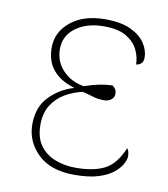

<svg xmlns="http://www.w3.org/2000/svg" viewBox="-68 -599 582 667"><g transform="rotate(10 223.5 -265.5)"><path d="M238 10Q154 10 109 -33.5Q64 -77 64 -138Q64 -199 100 -236Q136 -273 185 -287V-288Q136 -302 110 -333Q84 -364 84 -412Q84 -467 129.5 -504Q175 -541 251 -541Q307 -541 341.5 -524.5Q376 -508 392 -483.5Q408 -459 408 -434Q408 -418 399.5 -411.5Q391 -405 383 -405Q383 -430 371 -455.5Q359 -481 330.5 -498.5Q302 -516 251 -516Q190 -516 151.5 -487.5Q113 -459 113 -412Q113 -368 142.5 -337Q172 -306 217 -299Q246 -309 268.5 -313.5Q291 -318 315 -319Q322 -314 326 -308Q330 -302 330 -291Q330 -278 319 -270.5Q308 -263 296 -263Q274 -263 259.5 -267.5Q245 -272 217 -279Q185 -272 156.5 -255.5Q128 -239 110 -211Q92 -183 92 -141Q92 -96 112.5 -68Q133 -40 166.5 -27.5Q200 -15 238 -15Q302 -15 340.5 -35Q379 -55 403 -113Q406 -110 408.5 -103Q411 -96 411 -85Q411 -76 403.5 -60.5Q396 -45 377 -28.5Q358 -12 324 -1Q290 10 238 10Z"/></g></svg>

Font: Noto Serif Thin
Style: Regular
Weight: 100
Designer: Monotype Design Team
Foundry: Monotype Imaging Inc.
Version: Version 2.015